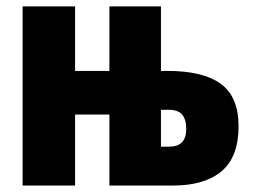

<svg xmlns="http://www.w3.org/2000/svg" viewBox="-20 -573 780 593"><path d="M477.1 -553.2V-354H497.1Q607.4 -354 662.1 -314Q716.8 -273.9 716.8 -183.1Q716.8 -87.9 664.1 -43.9Q611.3 0 515.1 0H317.9V-219.2H211.9V0H49.8V-553.2H211.9V-354H317.9V-553.2ZM501 -233.9H477.1V-120.1H502.9Q555.2 -120.1 555.2 -174.8Q555.2 -203.6 542.7 -218.8Q530.3 -233.9 501 -233.9Z"/></svg>

Font: Open Sans Condensed ExtraBold
Style: Regular
Weight: 800
Width: 3
Designer: Monotype Design Team
Foundry: Monotype Imaging Inc.
Version: Version 3.000; ttfautohint (v1.8.4)